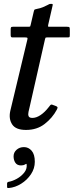

<svg xmlns="http://www.w3.org/2000/svg" viewBox="-20 -658 405 990"><path d="M50 148Q50 128 65.5 114.2Q81 100.5 103.5 100.5Q127 100.5 143.2 119.2Q159.5 138 159.5 176Q159.5 210.5 139.8 240.2Q120 270 89.2 289.2Q58.5 308.5 25.5 311.5Q21 311.5 18.8 311Q16.5 310.5 16.5 305.5V288Q16.5 280.5 26.5 279Q44.5 276 66.8 263.8Q89 251.5 104.5 232.5Q120 213.5 117.5 190.5Q117 186 114.5 187Q112 188 109 190Q101 195 88.5 195Q68.5 195 59.2 181.2Q50 167.5 50 148ZM46.5 -520H126.5Q135 -520 136 -522.5Q137 -525 138.5 -531.5L154 -598Q156.5 -608 159 -609.2Q161.5 -610.5 172 -612.5Q187 -615 201 -620.8Q215 -626.5 224 -631.5Q231 -635.5 234.2 -636.8Q237.5 -638 244 -638Q250.5 -638 251.5 -636.2Q252.5 -634.5 251 -628.5L228.5 -530Q227 -523.5 227.5 -521.8Q228 -520 236.5 -520H325Q336 -520 338 -517.5Q340 -515 340 -503.5V-479Q340 -468.5 338.2 -466.8Q336.5 -465 326 -465H223Q215.5 -465 214.5 -463.2Q213.5 -461.5 212 -455.5L133 -107Q130 -94.5 127 -81.2Q124 -68 127.5 -59Q131 -50 147 -50Q167 -50 188.8 -64.5Q210.5 -79 230 -104Q235 -110.5 239.2 -115.5Q243.5 -120.5 250 -118L267.5 -111.5Q274.5 -109 276.2 -105.5Q278 -102 273 -92.5Q250 -49.5 210.2 -18.8Q170.5 12 114 12Q61.5 12 42.8 -16.5Q24 -45 33 -86L121 -453.5Q123 -461 121 -463Q119 -465 110 -465H44.5Q38 -465 36.5 -468.5Q35 -472 35 -479V-505Q35 -513.5 36.8 -516.8Q38.5 -520 46.5 -520Z"/></svg>

Font: Besley*
Style: Italic
Weight: 400
Italic angle: -13°
Designer: Owen Earl
Foundry: indestructible type*
Version: Version 2.000; ttfautohint (v1.8.3)